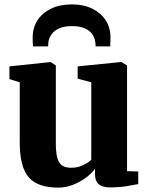

<svg xmlns="http://www.w3.org/2000/svg" viewBox="-20 -844 678 875"><path d="M482 10Q446 10 429.5 -4.8Q413 -19.5 413 -49V-75Q397.5 -53.5 371.2 -34Q345 -14.5 312.5 -1.8Q280 11 245.5 11Q151 11 110.5 -36.5Q70 -84 70 -194.5V-469L23 -483.5V-541.5L208.5 -561H211.5L234.5 -545.5V-191Q234.5 -149.5 241 -125.2Q247.5 -101 262.8 -90.2Q278 -79.5 304 -79.5Q327 -79.5 344.8 -85.8Q362.5 -92 375.2 -100.2Q388 -108.5 396 -116V-469L334 -485.5V-541.5L529 -561H534.5L559 -545.5V-64L610 -62.5V-5Q591.5 -1.5 558 4.2Q524.5 10 482 10ZM308 -824Q360.5 -824 400 -804.8Q439.5 -785.5 461.5 -751.8Q483.5 -718 483.5 -673.5Q483.5 -664 483 -651.8Q482.5 -639.5 482.5 -632.5H415.5Q416 -636.5 415.5 -641.8Q415 -647 414 -653.5Q411.5 -672.5 400 -688.8Q388.5 -705 366 -715Q343.5 -725 308 -725Q272 -725 249.5 -714.8Q227 -704.5 215.5 -688.2Q204 -672 200.5 -653Q200 -647 199.8 -641.8Q199.5 -636.5 199.5 -632.5H131Q129.5 -639.5 129.2 -651.8Q129 -664 129 -674.5Q129 -718 151 -751.8Q173 -785.5 213.2 -804.8Q253.5 -824 308 -824Z"/></svg>

Font: Merriweather 36pt Black
Style: Regular
Weight: 900
Version: Version 2.100